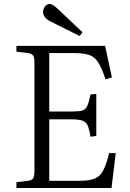

<svg xmlns="http://www.w3.org/2000/svg" viewBox="-20 -939 649 959"><path d="M62 0V-29L121 -36Q140 -39 146 -49Q152 -59 152 -86V-626Q152 -651 146 -661Q140 -671 119 -674L62 -681V-710H505L539 -552L507 -543Q488 -601 469.5 -629Q451 -657 422.5 -665.5Q394 -674 344 -674H226V-382H340Q375 -382 391.5 -387Q408 -392 416 -410Q424 -428 432 -467L461 -470V-260L432 -256Q426 -294 417.5 -312.5Q409 -331 390.5 -337Q372 -343 335 -343H226V-36H378Q426 -36 453 -47Q480 -58 495.5 -87.5Q511 -117 525 -174H558L537 0ZM378 -759 232 -832Q195 -851 195 -880Q195 -894 204.5 -906.5Q214 -919 229 -919Q243 -919 267 -896L392 -778Z"/></svg>

Font: Literata 36pt Light
Style: Regular
Weight: 300
Designer: Latin by Veronika Burian and Jose Scaglione. Greek by Irene Vlachou. Cyrillic by Vera Evstafieva.
Foundry: TypeTogether
Version: Version 3.002